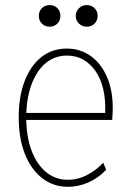

<svg xmlns="http://www.w3.org/2000/svg" viewBox="-20 -718 511 746"><path d="M244.1 7.8Q187.5 7.8 144.3 -25.4Q101.1 -58.6 76.9 -119.4Q52.7 -180.2 52.7 -262.7Q52.7 -342.8 75.7 -402.8Q98.6 -462.9 140.6 -496.1Q182.6 -529.3 239.3 -529.3Q292.5 -529.3 332.8 -500.2Q373 -471.2 395.5 -419.4Q418 -367.7 418 -299.8Q418 -288.1 417.5 -275.9Q417 -263.7 416 -252H76.2V-279.3H388.7Q392.6 -382.8 350.6 -442.4Q308.6 -502 240.2 -502Q191.4 -502 156 -471.4Q120.6 -440.9 101.3 -386.7Q82 -332.5 82 -261.7Q82 -187.5 102.5 -133.1Q123 -78.6 159.4 -49.1Q195.8 -19.5 243.2 -19.5Q283.7 -19.5 319.8 -38.8Q356 -58.1 380.9 -85.9L392.6 -58.6Q364.3 -27.8 325.2 -10Q286.1 7.8 244.1 7.8ZM317.4 -614.3Q299.3 -614.3 286.9 -626.2Q274.4 -638.2 274.4 -656.2Q274.4 -674.3 286.9 -686.3Q299.3 -698.2 317.4 -698.2Q335.4 -698.2 347.4 -686.3Q359.4 -674.3 359.4 -656.2Q359.4 -638.2 347.4 -626.2Q335.4 -614.3 317.4 -614.3ZM172.9 -614.3Q154.8 -614.3 142.8 -626.2Q130.9 -638.2 130.9 -656.2Q130.9 -674.3 142.8 -686.3Q154.8 -698.2 172.9 -698.2Q190.9 -698.2 202.9 -686.3Q214.8 -674.3 214.8 -656.2Q214.8 -638.2 202.9 -626.2Q190.9 -614.3 172.9 -614.3Z"/></svg>

Font: Reddit Sans Condensed ExtraLight
Style: Regular
Weight: 250
Version: Version 1.014